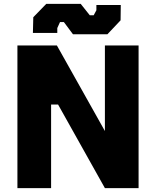

<svg xmlns="http://www.w3.org/2000/svg" viewBox="-20 -972 806 992"><path d="M357 -795 310 -858H290L276 -827V-802H150L152 -883L219 -952H397L444 -893H464L478 -919V-946H604L603 -867L535 -795ZM70 0V-737H274L522 -295V-737H696V0H522L280 -432H244V0Z"/></svg>

Font: Tomorrow
Style: Bold
Weight: 700
Designer: Tony de Marco, Monica Rizzolli
Foundry: Just in Type
Version: Version 2.002